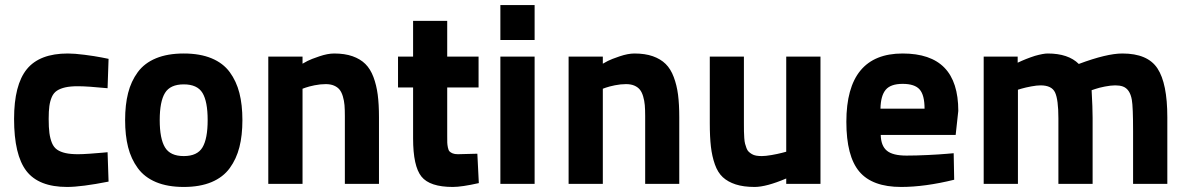

<svg xmlns="http://www.w3.org/2000/svg" viewBox="-20 -721 4658 753"><path d="M246.1 -511.2Q272 -511.2 311.8 -506.1Q351.6 -501 378.9 -495.6L405.8 -490.2L401.9 -375Q323.2 -382.8 285.2 -382.8Q255.9 -382.8 236.3 -378.4Q216.8 -374 203.6 -365.5Q190.4 -356.9 183.3 -340.8Q176.3 -324.7 173.6 -304.9Q170.9 -285.2 170.9 -254.9Q170.9 -221.2 173.8 -199.2Q176.8 -177.2 183.8 -160.2Q190.9 -143.1 204.1 -134Q217.3 -125 237.1 -120.6Q256.8 -116.2 286.1 -116.2Q303.2 -116.2 332 -118.2Q360.8 -120.1 381.3 -122.1L401.9 -124L405.8 -8.8Q299.3 12.2 243.2 12.2Q131.8 12.2 83.5 -50.5Q35.2 -113.3 35.2 -254.9Q35.2 -388.2 85.2 -449.7Q135.3 -511.2 246.1 -511.2Z M591.8 -492.4Q637.2 -511.2 700.7 -511.2Q764.2 -511.2 809.6 -492.4Q855 -473.6 881.1 -438Q907.2 -402.3 918.9 -356.2Q930.7 -310.1 930.7 -250Q930.7 -189.9 918.9 -143.8Q907.2 -97.7 881.1 -61.8Q855 -25.9 809.6 -6.8Q764.2 12.2 700.7 12.2Q637.2 12.2 591.8 -6.8Q546.4 -25.9 520.3 -61.8Q494.1 -97.7 482.4 -143.8Q470.7 -189.9 470.7 -250Q470.7 -310.1 482.4 -356.2Q494.1 -402.3 520.3 -438Q546.4 -473.6 591.8 -492.4ZM627 -143.1Q647.5 -108.9 700.7 -108.9Q753.9 -108.9 774.2 -143.1Q794.4 -177.2 794.4 -250Q794.4 -322.8 774.2 -356.4Q753.9 -390.1 700.7 -390.1Q647.5 -390.1 627 -356.4Q606.4 -322.8 606.4 -250Q606.4 -177.2 627 -143.1Z M1166.5 0H1032.2V-499H1166.5V-471.2Q1173.8 -475.6 1186.5 -482.2Q1199.2 -488.8 1232.2 -500Q1265.1 -511.2 1290.5 -511.2Q1332 -511.2 1362.5 -500.5Q1393.1 -489.7 1412.8 -470.2Q1432.6 -450.7 1444.6 -418.9Q1456.5 -387.2 1461.4 -349.6Q1466.3 -312 1466.3 -261.2V0H1332.5V-266.1Q1332.5 -291 1331.1 -308.6Q1329.6 -326.2 1324.7 -342.8Q1319.8 -359.4 1311.8 -369.4Q1303.7 -379.4 1290 -385.3Q1276.4 -391.1 1257.3 -391.1Q1236.3 -391.1 1213.6 -386.5Q1190.9 -381.8 1178.7 -377.4L1166.5 -373Z M1856.9 -377.9H1733.9V-189Q1733.9 -169.9 1734.1 -161.6Q1734.4 -153.3 1736.6 -142.3Q1738.8 -131.3 1743.2 -127Q1747.6 -122.6 1755.4 -119.4Q1763.2 -116.2 1775.9 -116.2L1852.1 -118.2L1857.9 -2.9Q1791 12.2 1755.9 12.2Q1665.5 12.2 1632.8 -28.6Q1600.1 -69.3 1600.1 -178.2V-377.9H1541V-499H1600.1V-639.2H1733.9V-499H1856.9Z M1942.4 0V-499H2076.7V0ZM1942.4 -564V-701.2H2076.7V-564Z M2344.2 0H2210V-499H2344.2V-471.2Q2351.6 -475.6 2364.3 -482.2Q2377 -488.8 2409.9 -500Q2442.9 -511.2 2468.3 -511.2Q2509.8 -511.2 2540.3 -500.5Q2570.8 -489.7 2590.6 -470.2Q2610.4 -450.7 2622.3 -418.9Q2634.3 -387.2 2639.2 -349.6Q2644 -312 2644 -261.2V0H2510.3V-266.1Q2510.3 -291 2508.8 -308.6Q2507.3 -326.2 2502.4 -342.8Q2497.6 -359.4 2489.5 -369.4Q2481.4 -379.4 2467.8 -385.3Q2454.1 -391.1 2435.1 -391.1Q2414.1 -391.1 2391.4 -386.5Q2368.7 -381.8 2356.4 -377.4L2344.2 -373Z M3063.5 -499H3197.8V0H3063.5V-21Q2985.4 12.2 2939.5 12.2Q2896 12.2 2865.2 2.2Q2834.5 -7.8 2814.7 -26.1Q2794.9 -44.4 2783.7 -76.2Q2772.5 -107.9 2768.1 -145.8Q2763.7 -183.6 2763.7 -237.8V-499H2897.5V-237.8Q2897.5 -218.3 2897.7 -206.3Q2897.9 -194.3 2898.9 -179.9Q2899.9 -165.5 2902.1 -157.2Q2904.3 -148.9 2907.7 -139.9Q2911.1 -130.9 2916.3 -126Q2921.4 -121.1 2928.7 -116.7Q2936 -112.3 2945.6 -110.6Q2955.1 -108.9 2967.8 -108.9Q2982.4 -108.9 3006.3 -113Q3030.3 -117.2 3046.9 -121.6L3063.5 -126Z M3535.2 -110.8Q3571.8 -110.8 3617.9 -113Q3664.1 -115.2 3691.9 -117.7L3720.2 -120.1L3722.2 -16.1Q3606.9 12.2 3514.2 12.2Q3400.9 12.2 3350.1 -48.1Q3299.3 -108.4 3299.3 -243.2Q3299.3 -511.2 3520 -511.2Q3629.9 -511.2 3684.1 -455.3Q3738.3 -399.4 3738.3 -286.1L3728 -191.9H3434.1Q3435.1 -148.9 3458.3 -129.9Q3481.4 -110.8 3535.2 -110.8ZM3433.1 -294.9H3606Q3606 -348.1 3586.7 -370.1Q3567.4 -392.1 3520 -392.1Q3473.1 -392.1 3453.6 -368.9Q3434.1 -345.7 3433.1 -294.9Z M3972.2 0H3837.9V-499H3971.2V-475.1Q4003.9 -490.7 4039.1 -502Q4071.8 -511.2 4088.9 -511.2Q4169.9 -511.2 4210.9 -470.2Q4320.3 -511.2 4381.8 -511.2Q4481 -511.2 4519.5 -452.6Q4558.1 -394 4558.1 -261.2V0H4423.8V-206.1Q4423.8 -302.7 4418.9 -329.6Q4411.6 -371.6 4383.8 -381.8Q4371.6 -386.2 4354 -386.2Q4336.4 -386.2 4313.2 -381.6Q4290 -377 4275.9 -372.1L4261.2 -367.2Q4265.1 -297.9 4265.1 -258.8V0H4130.9V-256.8Q4130.9 -330.1 4117.9 -358.2Q4105 -386.2 4061 -386.2Q4046.4 -386.2 4024.2 -382.1Q4002 -377.9 3986.8 -373.5L3972.2 -369.1Z"/></svg>

Font: TitilliumText25L
Style: 999 wt
Weight: 900
Designer: Accademia di Belle Arti di Urbino and others
Foundry: Accademia di Belle Arti di Urbino and others.
Version: Version 25.000